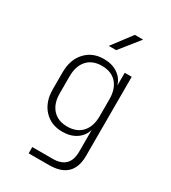

<svg xmlns="http://www.w3.org/2000/svg" viewBox="-228 -898 1057 1190"><g transform="rotate(30 300.0 -302.5)"><path d="M174 180V135H319Q440 135 440 15V-141Q426 -94 385.5 -67Q345 -40 287 -40Q205 -40 155 -94.5Q105 -149 105 -239V-360Q105 -450 155 -505Q205 -560 287 -560Q345 -560 385.5 -533Q426 -506 440 -459V-550H490V15Q490 180 319 180ZM297 -83Q365 -83 402.5 -124.5Q440 -166 440 -239V-360Q440 -434 402.5 -475.5Q365 -517 297 -517Q230 -517 192.5 -475.5Q155 -434 155 -360V-239Q155 -166 192.5 -124.5Q230 -83 297 -83ZM271 -645 377 -785H436L324 -645Z"/></g></svg>

Font: NKDuy Mono Thin
Style: Regular
Weight: 100
Monospace: yes
Designer: NKDuy
Foundry: NKDuy
Version: Version 2.251; ttfautohint (v1.8.4.7-5d5b)